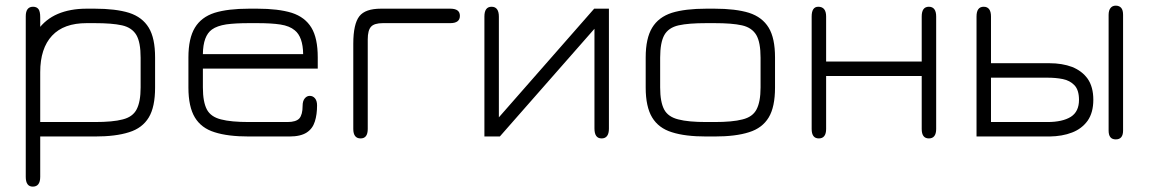

<svg xmlns="http://www.w3.org/2000/svg" viewBox="-20 -494 4170 697"><path d="M99 183.5C99 183.5 99 183.5 99 183.5C82 183.5 73.5 171.5 73.5 148C73.5 148 73.5 148 73.5 148C73.5 148 73.5 -435 73.5 -435C73.5 -458 82.5 -469.5 100 -469.5C100 -469.5 100 -469.5 100 -469.5C109 -469.5 115.5 -466.5 120 -460.5C124 -454.5 126 -445 126 -431.5C126 -431.5 126 -431.5 126 -431.5C126 -431.5 126 -373 126 -373C126 -373 117 -385 117 -385C136 -411.5 160.5 -431 190 -443.5C219.5 -456 254.5 -462.5 294.5 -462.5C294.5 -462.5 294.5 -462.5 294.5 -462.5C294.5 -462.5 323.5 -462.5 323.5 -462.5C374.5 -462.5 416 -457.5 448.5 -447.5C481 -437 504.5 -419 520 -393.5C535.5 -368 543 -332 543 -285.5C543 -285.5 543 -285.5 543 -285.5C543 -285.5 543 -176 543 -176C543 -129.5 535.5 -93 520 -67.5C504.5 -42 481 -24 448.5 -14C416 -3.5 374.5 1.5 324 1.5C324 1.5 324 1.5 324 1.5C324 1.5 126 1.5 126 1.5C126 1.5 126 148 126 148C126 171.5 117 183.5 99 183.5ZM126 -232C126 -232 126 -51 126 -51C126 -51 324 -51 324 -51C367.5 -51 401.5 -54 425.5 -60.5C449.5 -66.5 466.5 -78.5 476 -97C485.5 -115 490.5 -141.5 490.5 -176.5C490.5 -176.5 490.5 -176.5 490.5 -176.5C490.5 -176.5 490.5 -284.5 490.5 -284.5C490.5 -321.5 485.5 -349 475 -367C464.5 -384.5 447.5 -396.5 423 -402C398.5 -407.5 365.5 -410 323.5 -410C323.5 -410 323.5 -410 323.5 -410C323.5 -410 294.5 -410 294.5 -410C239 -410 197.5 -395 169 -364.5C140.5 -334 126 -290 126 -232C126 -232 126 -232 126 -232Z M1030.5 1.5C1030.5 1.5 884.5 1.5 884.5 1.5C833 1.5 791.5 -3.5 759 -14C726.5 -24 703 -42 687.5 -67.5C672 -93 664 -129.5 664 -176C664 -176 664 -176 664 -176C664 -176 664 -285.5 664 -285.5C664 -332 672 -368 687.5 -393.5C703 -419 726.5 -437 759 -447.5C791.5 -457.5 833 -462.5 884.5 -462.5C884.5 -462.5 884.5 -462.5 884.5 -462.5C884.5 -462.5 913.5 -462.5 913.5 -462.5C964.5 -462.5 1006.5 -457.5 1039 -447.5C1071.5 -437 1095 -419 1110.5 -393.5C1126 -368 1133.5 -332 1133.5 -285.5C1133.5 -285.5 1133.5 -285.5 1133.5 -285.5C1133.5 -285.5 1133.5 -245 1133.5 -245C1133.5 -245 716.5 -245 716.5 -245C716.5 -245 716.5 -176.5 716.5 -176.5C716.5 -141 721.5 -114.5 731 -96.5C740.5 -78.5 758 -66.5 782.5 -60.5C807 -54 841 -51 884.5 -51C884.5 -51 884.5 -51 884.5 -51C884.5 -51 1023.5 -51 1023.5 -51C1044.5 -51 1059 -55.5 1067 -64.5C1074.5 -73.5 1078.5 -88.5 1078.5 -109C1078.5 -109 1078.5 -109 1078.5 -109C1078.5 -121.5 1081 -130.5 1086.5 -137C1091.5 -143 1097.5 -146 1104.5 -146C1104.5 -146 1104.5 -146 1104.5 -146C1112 -146 1118.5 -143 1123.5 -137C1128.5 -131 1131 -122.5 1131 -111.5C1131 -111.5 1131 -111.5 1131 -111.5C1131 -89.5 1128.5 -70 1123 -53C1117.5 -35.5 1108 -22.5 1093.5 -13C1079 -3.5 1058 1.5 1030.5 1.5C1030.5 1.5 1030.5 1.5 1030.5 1.5ZM716.5 -297.5C716.5 -297.5 716.5 -297.5 716.5 -297.5C716.5 -297.5 1080.5 -297.5 1080.5 -297.5C1080 -339.5 1069.5 -368.5 1050 -384C1050 -384 1050 -384 1050 -384C1037.5 -394.5 1020.5 -401.5 998 -405C975.5 -408.5 947 -410 913.5 -410C913.5 -410 913.5 -410 913.5 -410C913.5 -410 884.5 -410 884.5 -410C851 -410 823.5 -408.5 801.5 -405.5C779.5 -402 762 -396 749.5 -387C749.5 -387 749.5 -387 749.5 -387C728 -371.5 717 -342 716.5 -297.5Z M1614.5 -410C1614.5 -410 1614.5 -410 1614.5 -410C1614.5 -410 1370 -410 1370 -410C1349 -410 1334.5 -405.5 1327 -397C1319 -388.5 1315 -373 1315 -351C1315 -351 1315 -351 1315 -351C1315 -351 1315 -26 1315 -26C1315 -3 1306.5 8.5 1289 8.5C1289 8.5 1289 8.5 1289 8.5C1271.5 8.5 1262.5 -3 1262.5 -26C1262.5 -26 1262.5 -26 1262.5 -26C1262.5 -26 1262.5 -335.5 1262.5 -335.5C1262.5 -383 1270 -416.5 1284.5 -435C1299 -453.5 1325 -462.5 1363 -462.5C1363 -462.5 1363 -462.5 1363 -462.5C1363 -462.5 1614.5 -462.5 1614.5 -462.5C1638 -462.5 1649.5 -454 1649.5 -436.5C1649.5 -436.5 1649.5 -436.5 1649.5 -436.5C1649.5 -419 1638 -410 1614.5 -410Z M2164 8.5C2164 8.5 2164 8.5 2164 8.5C2146.5 8.5 2138 -3.5 2138 -28C2138 -28 2138 -28 2138 -28C2138 -28 2138 -389.5 2138 -389.5C2138 -389.5 1794.5 1.5 1794.5 1.5C1794.5 1.5 1738.5 1.5 1738.5 1.5C1738.5 1.5 1738.5 -434 1738.5 -434C1738.5 -457.5 1747 -469.5 1764.5 -469.5C1764.5 -469.5 1764.5 -469.5 1764.5 -469.5C1782 -469.5 1791 -457.5 1791 -433.5C1791 -433.5 1791 -433.5 1791 -433.5C1791 -433.5 1791 -68 1791 -68C1791 -68 2137 -462.5 2137 -462.5C2137 -462.5 2190.5 -462.5 2190.5 -462.5C2190.5 -462.5 2190.5 -27 2190.5 -27C2190.5 -3.5 2181.5 8.5 2164 8.5Z M2573.5 1.5C2573.5 1.5 2544.5 1.5 2544.5 1.5C2493 1.5 2451.5 -3.5 2419 -14C2386.5 -24 2363 -42 2347.5 -67.5C2332 -93 2324 -129.5 2324 -176C2324 -176 2324 -176 2324 -176C2324 -176 2324 -285.5 2324 -285.5C2324 -332 2332 -368 2347.5 -393.5C2363 -419 2386.5 -437 2419 -447.5C2451.5 -457.5 2493 -462.5 2544.5 -462.5C2544.5 -462.5 2544.5 -462.5 2544.5 -462.5C2544.5 -462.5 2573.5 -462.5 2573.5 -462.5C2624.5 -462.5 2666.5 -457.5 2699 -447.5C2731.5 -437 2755 -419 2770.5 -393.5C2786 -368 2793.5 -332 2793.5 -285.5C2793.5 -285.5 2793.5 -285.5 2793.5 -285.5C2793.5 -285.5 2793.5 -176 2793.5 -176C2793.5 -129.5 2786 -93 2770.5 -67.5C2755 -42 2731.5 -24 2699 -14C2666.5 -3.5 2624.5 1.5 2573.5 1.5C2573.5 1.5 2573.5 1.5 2573.5 1.5ZM2544.5 -51C2544.5 -51 2544.5 -51 2544.5 -51C2544.5 -51 2573.5 -51 2573.5 -51C2617 -51 2651 -54 2675.5 -60.5C2700 -66.5 2717 -78.5 2726.5 -97C2736 -115 2741 -141.5 2741 -176.5C2741 -176.5 2741 -176.5 2741 -176.5C2741 -176.5 2741 -284.5 2741 -284.5C2741 -321.5 2736 -349 2725.5 -367C2715 -384.5 2698 -396.5 2673.5 -402C2649 -407.5 2616 -410 2573.5 -410C2573.5 -410 2573.5 -410 2573.5 -410C2573.5 -410 2544.5 -410 2544.5 -410C2501.5 -410 2468 -407.5 2443.5 -402C2419 -396.5 2401.5 -384.5 2391.5 -366.5C2381.5 -348.5 2376.5 -321 2376.5 -284.5C2376.5 -284.5 2376.5 -284.5 2376.5 -284.5C2376.5 -284.5 2376.5 -176.5 2376.5 -176.5C2376.5 -141 2381.5 -114.5 2391 -96.5C2400.5 -78.5 2418 -66.5 2442.5 -60.5C2467 -54 2501 -51 2544.5 -51Z M2952.5 8.5C2952.5 8.5 2952.5 8.5 2952.5 8.5C2935 8.5 2926.5 -3 2926.5 -26C2926.5 -26 2926.5 -26 2926.5 -26C2926.5 -26 2926.5 -434 2926.5 -434C2926.5 -457.5 2934.5 -469.5 2950.5 -469.5C2950.5 -469.5 2950.5 -469.5 2950.5 -469.5C2969.5 -469.5 2979 -457.5 2979 -434C2979 -434 2979 -434 2979 -434C2979 -434 2979 -270.5 2979 -270.5C2979 -270.5 3326 -270.5 3326 -270.5C3326 -270.5 3326 -434 3326 -434C3326 -457.5 3334.5 -469.5 3352 -469.5C3352 -469.5 3352 -469.5 3352 -469.5C3369.5 -469.5 3378.5 -457.5 3378.5 -434C3378.5 -434 3378.5 -434 3378.5 -434C3378.5 -434 3378.5 -26 3378.5 -26C3378.5 -3 3369.5 8.5 3352 8.5C3352 8.5 3352 8.5 3352 8.5C3334.5 8.5 3326 -3 3326 -26C3326 -26 3326 -26 3326 -26C3326 -26 3326 -218 3326 -218C3326 -218 2979 -218 2979 -218C2979 -218 2979 -26 2979 -26C2979 -3 2970 8.5 2952.5 8.5Z M3790 1.5C3790 1.5 3525 1.5 3525 1.5C3525 1.5 3525 -434 3525 -434C3525 -457.5 3533.5 -469.5 3551 -469.5C3551 -469.5 3551 -469.5 3551 -469.5C3568.5 -469.5 3577.5 -457.5 3577.5 -434C3577.5 -434 3577.5 -434 3577.5 -434C3577.5 -434 3577.5 -264.5 3577.5 -264.5C3577.5 -264.5 3790 -264.5 3790 -264.5C3820.5 -264.5 3848 -260 3872 -251C3895.5 -241.5 3914.5 -227.5 3928.5 -208C3942 -188.5 3949 -163 3949 -132C3949 -132 3949 -132 3949 -132C3949 -100.5 3942 -75.5 3928.5 -56C3914.5 -36.5 3895.5 -22 3872 -13C3848 -3.5 3820.5 1 3790 1.5C3790 1.5 3790 1.5 3790 1.5ZM3577.5 -212C3577.5 -212 3577.5 -51 3577.5 -51C3577.5 -51 3782.5 -51 3782.5 -51C3819 -51 3847.5 -57.5 3867.5 -70C3887 -82.5 3897 -103 3897 -131.5C3897 -131.5 3897 -131.5 3897 -131.5C3897 -155 3891.5 -173 3880.5 -184.5C3869.5 -196 3855.5 -203.5 3838 -207C3820.5 -210.5 3802 -212 3782.5 -212C3782.5 -212 3782.5 -212 3782.5 -212C3782.5 -212 3577.5 -212 3577.5 -212ZM4030.5 12C4030.5 12 4030.5 12 4030.5 12C4013 12 4004.5 1.5 4004.5 -20C4004.5 -20 4004.5 -20 4004.5 -20C4004.5 -20 4004.5 -440 4004.5 -440C4004.5 -451 4007 -459.5 4011.5 -465C4016 -470.5 4022 -473.5 4030.5 -473.5C4030.5 -473.5 4030.5 -473.5 4030.5 -473.5C4039 -473.5 4046 -470.5 4050.5 -465C4055 -459.5 4057 -451 4057 -440C4057 -440 4057 -440 4057 -440C4057 -440 4057 -20 4057 -20C4057 1.5 4048 12 4030.5 12Z"/></svg>

Font: Jura-Fortis-Regular
Style: Regular
Weight: 500
Designer: Daniel Johnson, Alexei Vanyashin, Mirko Velimirovic
Foundry: Daniel Johnson
Version: ""